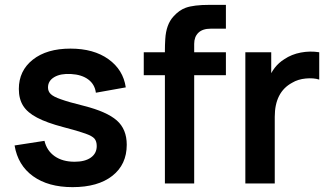

<svg xmlns="http://www.w3.org/2000/svg" viewBox="-20 -755 1358 790"><path d="M278.5 15Q178.5 15 116 -30Q53.5 -75 40 -156.5L163 -175.5Q172.5 -135 205 -112.2Q237.5 -89.5 287 -89.5Q330 -89.5 354 -106.8Q378 -124 378 -154Q378 -173.5 368.8 -184.5Q359.5 -195.5 331 -205.5Q300.5 -216.5 240.5 -232Q172 -250 132.5 -271Q93 -291.5 75.2 -319.8Q57.5 -348 57.5 -389Q57.5 -464 115 -509.5Q172.5 -555 270 -555Q365.5 -555 426.2 -511.5Q487 -468 497.5 -395.5L374.5 -373.5Q370 -408 343.2 -428Q316.5 -448 272 -450.5Q229.5 -453 203.5 -437.8Q177.5 -422.5 177.5 -395Q177.5 -379 188.8 -368Q200 -357 230.5 -346.5Q262 -335 325 -319.5Q419.5 -295.5 460.5 -259.5Q501.5 -223.5 501.5 -159.5Q501.5 -78 442.2 -31.5Q383 15 278.5 15Z M779 0H658.5V-548.5Q658.5 -569 660 -594Q663.5 -654.5 694 -687.5Q717.5 -713.5 744 -723Q777 -735 842 -735H909.5V-637H847Q813.5 -637 796.2 -620.2Q779 -603.5 779 -574.5ZM909.5 -445.5H571.5V-540H909.5Z M1110.5 0H989.5V-540H1096V-408.5L1083 -425.5Q1104.5 -483.5 1150 -511.5Q1179.5 -531.5 1217.8 -538.8Q1256 -546 1293.5 -540V-427.5Q1270.5 -435 1238.2 -432Q1206 -429 1182 -414.5Q1110.5 -376 1110.5 -274.5Z"/></svg>

Font: Vortex Mix
Style: Bold
Weight: 700
Designer: Mikhail Sharanda
Foundry: Mikhail Sharanda
Version: Version 4.504;Glyphs 3.1.2 (3151)